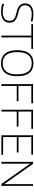

<svg xmlns="http://www.w3.org/2000/svg" viewBox="1462 -2104 649 3612"><g transform="rotate(90 1786.0 -297.5)"><path d="M196 7Q162.5 7 124.2 1.5Q86 -4 51 -15.5V-49.5Q77 -41 102.2 -35.8Q127.5 -30.5 151.5 -27.8Q175.5 -25 197.5 -25Q256 -25 294.5 -39.8Q333 -54.5 352 -83Q371 -111.5 371 -153Q371 -187.5 358.2 -211Q345.5 -234.5 315.2 -251Q285 -267.5 233 -279.5L209 -285.5Q121.5 -306.5 82.5 -343.5Q43.5 -380.5 43.5 -445.5Q43.5 -493 66.2 -528.2Q89 -563.5 135 -582.8Q181 -602 249.5 -602Q283 -602 317.8 -597.8Q352.5 -593.5 381 -584.5V-550.5Q348 -561 315 -565.5Q282 -570 249 -570Q191.5 -570 153.8 -555.5Q116 -541 97.5 -513.5Q79 -486 79 -447Q79 -394 108.8 -365.5Q138.5 -337 216.5 -318.5L240.5 -312.5Q300 -299 336.5 -278Q373 -257 389.5 -226.5Q406 -196 406 -154Q406 -103.5 382.2 -67.5Q358.5 -31.5 311.8 -12.2Q265 7 196 7Z M649 0V-563H433V-595H899V-563H683V0Z M1168.5 7Q1095.5 7 1040.8 -23.8Q986 -54.5 955.2 -121.5Q924.5 -188.5 924.5 -297Q924.5 -406.5 955.5 -473.8Q986.5 -541 1041.5 -571.5Q1096.5 -602 1168.5 -602Q1242 -602 1297 -571.5Q1352 -541 1382.2 -473.8Q1412.5 -406.5 1412.5 -297Q1412.5 -188.5 1382 -121.5Q1351.5 -54.5 1296.5 -23.8Q1241.5 7 1168.5 7ZM1168.5 -25Q1231 -25 1278 -51Q1325 -77 1351.2 -136.2Q1377.5 -195.5 1377.5 -296Q1377.5 -398 1351.2 -458Q1325 -518 1278 -544Q1231 -570 1168.5 -570Q1106.5 -570 1059.8 -544.2Q1013 -518.5 986.8 -459Q960.5 -399.5 960.5 -299Q960.5 -197 986.8 -137Q1013 -77 1059.8 -51Q1106.5 -25 1168.5 -25Z M1562.5 0V-595H1922V-563H1596.5V0ZM1591 -288.5V-320.5H1881.5V-288.5Z M2043.5 0V-595H2403V-563H2077.5V0ZM2072 -288.5V-320.5H2362.5V-288.5Z M2524.5 0V-595H2888.5V-563H2558.5V-32H2893V0ZM2548.5 -289.5V-321.5H2848V-289.5Z M3025 0V-595H3061.5L3456 -35H3443.5V-595H3476.5V0H3439.5L3045 -560H3058V0Z"/></g></svg>

Font: Encode Sans SC Condensed Thin Thin
Style: Regular
Weight: 250
Version: Version 3.002